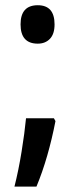

<svg xmlns="http://www.w3.org/2000/svg" viewBox="-20 -566 281 720"><path d="M57.1 -474.6Q57.1 -546.4 121.6 -546.4Q184.6 -546.4 184.6 -474.6Q184.6 -438.5 167.2 -420.4Q149.9 -402.3 121.6 -402.3Q57.1 -402.3 57.1 -474.6ZM182.1 -122.6 188 -111.8Q174.8 -43.9 157 17.8Q139.2 79.6 116.7 133.8H34.2Q49.8 71.8 61 2.2Q72.3 -67.4 77.6 -122.6Z"/></svg>

Font: Open Sans Condensed SemiBold
Style: Regular
Weight: 600
Width: 3
Designer: Monotype Design Team
Foundry: Monotype Imaging Inc.
Version: Version 3.000; ttfautohint (v1.8.4)